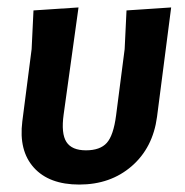

<svg xmlns="http://www.w3.org/2000/svg" viewBox="-20 -488 496 516"><path d="M193 8Q112 8 71 -37.5Q30 -83 40 -162L65 -356L70 -460L191 -468L151 -180Q144 -129 158.5 -106.5Q173 -84 211 -84Q249 -84 267 -104Q285 -124 292 -178L315 -356L320 -460L440 -468L402 -174Q391 -91 334 -41.5Q277 8 193 8Z"/></svg>

Font: Alegreya Sans SC
Style: Bold Italic
Weight: 700
Italic angle: -7°
Designer: Juan Pablo del Peral
Foundry: Huerta Tipografica
Version: Version 2.007